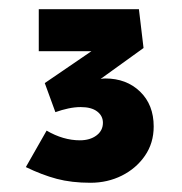

<svg xmlns="http://www.w3.org/2000/svg" viewBox="-20 -808 395 416"><path d="M176 -412Q135 -412 103 -420.5Q71 -429 36 -446L81 -525Q117 -504 153 -504Q175 -504 189 -514.5Q203 -525 203 -542Q203 -557 190.5 -566.5Q178 -576 155 -576Q142 -576 128 -573Q114 -570 100 -565L77 -628L178 -697H64V-788H281L291 -704L198 -637Q204 -638 208 -638Q254 -638 283.5 -609.5Q313 -581 313 -534Q313 -498 294 -470.5Q275 -443 244 -427.5Q213 -412 176 -412Z"/></svg>

Font: Readex Pro
Style: Bold
Weight: 700
Designer: Bonnie Shaver-Troup, Thomas Jockin
Foundry: Lexend
Version: Version 1.203; ttfautohint (v1.8.3)